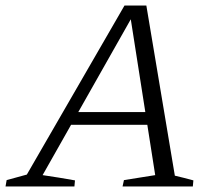

<svg xmlns="http://www.w3.org/2000/svg" viewBox="-27 -674 782 694"><path d="M605 -39Q623 -35 640 -30.5Q657 -26 672 -22L670 0H416L421 -23L534 -41L442 -628L458 -626L127 -41Q156 -37 185.5 -32Q215 -27 244 -22L242 0H-7L-3 -23L70 -43L423 -654H502ZM201 -223 224 -269H538L544 -223Z"/></svg>

Font: Piazzolla 8pt ExtraLight
Style: Italic
Weight: 250
Italic angle: -11.3°
Designer: Juan Pablo del Peral
Foundry: Huerta Tipografica
Version: Version 2.001